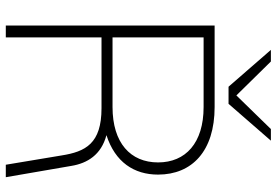

<svg xmlns="http://www.w3.org/2000/svg" viewBox="-166 -788 954 662"><g transform="rotate(90 311.0 -457.0)"><path d="M68 0H109V-330H353C475 -330 503 -275 516 -192L548 0H591L552 -226C543 -281 514 -329 446 -347C539 -377 582 -442 582 -525C582 -642 501 -720 349 -720H68ZM109 -368V-682H349C473 -682 540 -620 540 -525C540 -430 473 -368 349 -368ZM152 -914 279 -768H338L465 -914H425L309 -795L192 -914Z"/></g></svg>

Font: Aspekta 150
Style: Regular
Weight: 150
Designer: Ivo Dolenc
Version: Version 2.000